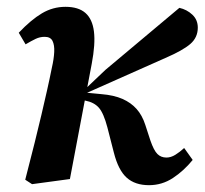

<svg xmlns="http://www.w3.org/2000/svg" viewBox="-20 -529 600 563"><path d="M54 -2Q70 -64 81.5 -110Q93 -156 101.5 -192.5Q110 -229 117.5 -262Q125 -295 132 -330Q138 -356 139 -376.5Q140 -397 134 -409Q128 -421 111 -421Q97 -421 84.5 -415Q72 -409 55 -399L35 -433Q71 -471 103 -490Q135 -509 172 -509Q210 -509 230.5 -491Q251 -473 255.5 -436.5Q260 -400 249 -342L185 -4L74 11ZM417 14Q376 14 351.5 -8Q327 -30 314 -81L295 -155Q284 -197 270 -213Q256 -229 230 -234L211 -239V-267H229L289 -324L506 -506Q528 -501 544 -486Q560 -471 560 -448Q560 -419 538 -400Q516 -381 465 -359L231 -255L235 -257L277 -253Q314 -250 339 -239Q364 -228 380.5 -209.5Q397 -191 406 -163L421 -117Q431 -88 441.5 -77.5Q452 -67 468 -67Q481 -67 494 -75Q507 -83 520 -95L545 -60Q519 -28 487 -7Q455 14 417 14Z"/></svg>

Font: Source Serif 4 SemiBold
Style: Italic
Weight: 600
Italic angle: -12°
Designer: Frank Grießhammer
Foundry: Adobe Systems Incorporated
Version: Version 4.004;hotconv 1.0.116;makeotfexe 2.5.65601